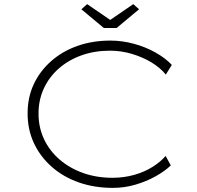

<svg xmlns="http://www.w3.org/2000/svg" viewBox="-20 -902 956 932"><path d="M528 10Q438 10 362.5 -16.5Q287 -43 231 -92.5Q175 -142 144.5 -207.5Q114 -273 114 -351Q114 -429 143.5 -492.5Q173 -556 227.5 -604.5Q282 -653 355.5 -679Q429 -705 516 -705Q573 -705 630 -689.5Q687 -674 735 -647Q783 -620 814 -587L785 -540Q757 -574 714.5 -599.5Q672 -625 620 -640.5Q568 -656 514 -656Q439 -656 376 -633.5Q313 -611 266 -570Q219 -529 193 -473Q167 -417 167 -351Q167 -283 194 -226Q221 -169 270 -127Q319 -85 384 -62Q449 -39 526 -39Q581 -39 631 -53Q681 -67 720 -91.5Q759 -116 784 -145L809 -99Q780 -71 735 -46Q690 -21 637 -5.5Q584 10 528 10ZM484 -766 375 -857 403 -882 530 -795H500L627 -882L655 -857L546 -766Z"/></svg>

Font: Lexend Tera ExtraLight
Style: Regular
Weight: 250
Designer: Bonnie Shaver-Troup, Thomas Jockin
Foundry: Lexend
Version: Version 1.007